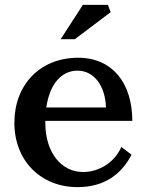

<svg xmlns="http://www.w3.org/2000/svg" viewBox="-20 -753 598 788"><path d="M423 -733H320L229 -592H287L434 -703ZM39 -249C39 -93 148 15 298 15C409 15 478 -38 520 -118L478 -150C449 -83 383 -47 321 -47C233 -47 166 -125 166 -249V-257H523C523 -411 442 -516 301 -516C144 -516 39 -405 39 -249ZM170 -312C184 -408 232 -463 298 -463C366 -463 412 -401 415 -312Z"/></svg>

Font: LT Superior Serif Semibold
Style: Regular
Weight: 600
Designer: Daniel Lyons
Foundry: LyonsType
Version: Version 2.120;FEAKit 1.0